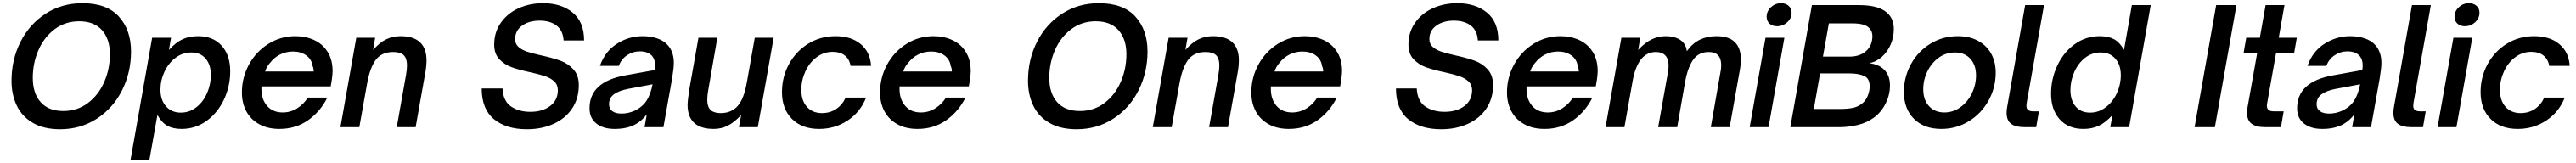

<svg xmlns="http://www.w3.org/2000/svg" viewBox="-20 -795 16103 1019"><path d="M52 -290Q52 -423 108.5 -534Q165 -645 266 -710Q367 -775 495 -775Q647 -775 723 -691.5Q799 -608 799 -473Q799 -341 742.5 -229.5Q686 -118 584.5 -52.5Q483 13 356 13Q254 13 186 -26.5Q118 -66 85 -134.5Q52 -203 52 -290ZM667 -456Q667 -551 617.5 -606.5Q568 -662 475 -662Q388 -662 322 -612.5Q256 -563 220.5 -482Q185 -401 185 -308Q185 -212 234 -156.5Q283 -101 376 -101Q463 -101 529 -150.5Q595 -200 631 -281.5Q667 -363 667 -456Z M796 204 931 -559H1049L1036 -483Q1080 -531 1122 -550Q1164 -569 1218 -569Q1312 -569 1365.5 -509.5Q1419 -450 1419 -350Q1419 -256 1380 -173Q1341 -90 1271.5 -39.5Q1202 11 1115 11Q1062 11 1026.5 -8.5Q991 -28 964 -76L914 204ZM1298 -327Q1298 -390 1265.5 -428.5Q1233 -467 1176 -467Q1121 -467 1077 -433.5Q1033 -400 1008 -346.5Q983 -293 983 -234Q983 -170 1017.5 -130.5Q1052 -91 1110 -91Q1165 -91 1208 -125Q1251 -159 1274.5 -213.5Q1298 -268 1298 -327Z M1492 -217Q1492 -310 1536 -391Q1580 -472 1657 -520.5Q1734 -569 1826 -569Q1891 -569 1944 -544.5Q1997 -520 2028 -470.5Q2059 -421 2059 -349Q2058 -313 2047 -255H1614V-238Q1614 -174 1649.5 -133Q1685 -92 1747 -92Q1797 -92 1838.5 -118.5Q1880 -145 1904 -185H2026Q1983 -98 1906 -43.5Q1829 11 1726 11Q1654 11 1601 -18Q1548 -47 1520 -98.5Q1492 -150 1492 -217ZM1941 -348Q1941 -368 1934 -382Q1928 -425 1894 -449Q1860 -473 1812 -473Q1768 -473 1731 -454.5Q1694 -436 1667 -401Q1647 -379 1637 -348Z M2108 0 2207 -559H2325L2312 -483Q2355 -531 2395.5 -550Q2436 -569 2484 -569Q2564 -569 2605 -531Q2646 -493 2646 -418Q2646 -377 2636 -327L2578 0H2460L2518 -327Q2524 -362 2524 -386Q2524 -430 2503.5 -450Q2483 -470 2438 -470Q2364 -470 2327.5 -419Q2291 -368 2274 -269L2226 0Z M2991 -242H3121Q3125 -164 3173.5 -130Q3222 -96 3295 -96Q3371 -96 3419 -132.5Q3467 -169 3467 -231Q3467 -265 3444.5 -286Q3422 -307 3388 -318.5Q3354 -330 3296 -343Q3225 -358 3179 -374.5Q3133 -391 3101 -425Q3069 -459 3069 -516Q3069 -593 3110 -652Q3151 -711 3220.5 -743Q3290 -775 3375 -775Q3488 -775 3559.5 -716.5Q3631 -658 3631 -542H3503Q3499 -605 3458.5 -635.5Q3418 -666 3353 -666Q3287 -666 3243.5 -635Q3200 -604 3200 -550Q3200 -520 3221 -501.5Q3242 -483 3275 -472Q3308 -461 3362 -449Q3435 -433 3483 -415.5Q3531 -398 3564.5 -361Q3598 -324 3598 -263Q3598 -179 3556 -116.5Q3514 -54 3440 -20.5Q3366 13 3274 13Q3144 13 3067.5 -50Q2991 -113 2991 -242Z M3665 -118Q3665 -284 3889 -324L4072 -357Q4075 -368 4075 -386Q4075 -421 4058 -443Q4033 -474 3979 -474Q3936 -474 3899.5 -449.5Q3863 -425 3848 -383H3730Q3761 -473 3835.5 -521Q3910 -569 3997 -569Q4047 -569 4088 -555Q4129 -541 4154 -513Q4192 -471 4192 -401Q4192 -369 4181 -303L4127 0H4009L4023 -80Q3993 -41 3956 -20Q3903 11 3822 11Q3750 11 3707.5 -23Q3665 -57 3665 -118ZM3945 -102Q3996 -126 4021.5 -165.5Q4047 -205 4059 -268L3904 -239Q3848 -228 3817.5 -205.5Q3787 -183 3787 -143Q3787 -115 3807.5 -100Q3828 -85 3865 -85Q3906 -85 3945 -102Z M4286 -81Q4278 -107 4278 -138Q4278 -165 4288 -232L4346 -559H4464L4407 -231Q4401 -197 4401 -172Q4401 -135 4415 -115Q4435 -88 4486 -88Q4544 -88 4583 -124Q4607 -147 4623 -186Q4639 -225 4650 -289L4698 -559H4816L4717 0H4599L4613 -76Q4570 -30 4529.5 -9.5Q4489 11 4441 11Q4315 11 4286 -81Z M4868 -219Q4868 -314 4912 -394.5Q4956 -475 5032.5 -522Q5109 -569 5203 -569Q5301 -569 5360.5 -519Q5420 -469 5425 -383H5297Q5290 -425 5261 -448Q5232 -471 5185 -471Q5129 -471 5084 -437Q5039 -403 5014 -348Q4989 -293 4989 -233Q4989 -166 5024 -127Q5059 -88 5118 -88Q5169 -88 5207.5 -114Q5246 -140 5266 -185H5394Q5358 -94 5278.5 -41.5Q5199 11 5100 11Q4993 11 4930.5 -51.5Q4868 -114 4868 -219Z M5481 -217Q5481 -310 5525 -391Q5569 -472 5646 -520.5Q5723 -569 5815 -569Q5880 -569 5933 -544.5Q5986 -520 6017 -470.5Q6048 -421 6048 -349Q6047 -313 6036 -255H5603V-238Q5603 -174 5638.5 -133Q5674 -92 5736 -92Q5786 -92 5827.5 -118.5Q5869 -145 5893 -185H6015Q5972 -98 5895 -43.5Q5818 11 5715 11Q5643 11 5590 -18Q5537 -47 5509 -98.5Q5481 -150 5481 -217ZM5930 -348Q5930 -368 5923 -382Q5917 -425 5883 -449Q5849 -473 5801 -473Q5757 -473 5720 -454.5Q5683 -436 5656 -401Q5636 -379 5626 -348Z M6406 -290Q6406 -423 6462.5 -534Q6519 -645 6620 -710Q6721 -775 6849 -775Q7001 -775 7077 -691.5Q7153 -608 7153 -473Q7153 -341 7096.5 -229.5Q7040 -118 6938.5 -52.5Q6837 13 6710 13Q6608 13 6540 -26.5Q6472 -66 6439 -134.5Q6406 -203 6406 -290ZM7021 -456Q7021 -551 6971.5 -606.5Q6922 -662 6829 -662Q6742 -662 6676 -612.5Q6610 -563 6574.5 -482Q6539 -401 6539 -308Q6539 -212 6588 -156.5Q6637 -101 6730 -101Q6817 -101 6883 -150.5Q6949 -200 6985 -281.5Q7021 -363 7021 -456Z M7186 0 7285 -559H7403L7390 -483Q7433 -531 7473.5 -550Q7514 -569 7562 -569Q7642 -569 7683 -531Q7724 -493 7724 -418Q7724 -377 7714 -327L7656 0H7538L7596 -327Q7602 -362 7602 -386Q7602 -430 7581.5 -450Q7561 -470 7516 -470Q7442 -470 7405.5 -419Q7369 -368 7352 -269L7304 0Z M7802 -217Q7802 -310 7846 -391Q7890 -472 7967 -520.5Q8044 -569 8136 -569Q8201 -569 8254 -544.5Q8307 -520 8338 -470.5Q8369 -421 8369 -349Q8368 -313 8357 -255H7924V-238Q7924 -174 7959.5 -133Q7995 -92 8057 -92Q8107 -92 8148.5 -118.5Q8190 -145 8214 -185H8336Q8293 -98 8216 -43.5Q8139 11 8036 11Q7964 11 7911 -18Q7858 -47 7830 -98.5Q7802 -150 7802 -217ZM8251 -348Q8251 -368 8244 -382Q8238 -425 8204 -449Q8170 -473 8122 -473Q8078 -473 8041 -454.5Q8004 -436 7977 -401Q7957 -379 7947 -348Z M8706 -242H8836Q8840 -164 8888.5 -130Q8937 -96 9010 -96Q9086 -96 9134 -132.5Q9182 -169 9182 -231Q9182 -265 9159.5 -286Q9137 -307 9103 -318.5Q9069 -330 9011 -343Q8940 -358 8894 -374.5Q8848 -391 8816 -425Q8784 -459 8784 -516Q8784 -593 8825 -652Q8866 -711 8935.5 -743Q9005 -775 9090 -775Q9203 -775 9274.5 -716.5Q9346 -658 9346 -542H9218Q9214 -605 9173.5 -635.5Q9133 -666 9068 -666Q9002 -666 8958.5 -635Q8915 -604 8915 -550Q8915 -520 8936 -501.5Q8957 -483 8990 -472Q9023 -461 9077 -449Q9150 -433 9198 -415.5Q9246 -398 9279.5 -361Q9313 -324 9313 -263Q9313 -179 9271 -116.5Q9229 -54 9155 -20.5Q9081 13 8989 13Q8859 13 8782.5 -50Q8706 -113 8706 -242Z M9400 -217Q9400 -310 9444 -391Q9488 -472 9565 -520.5Q9642 -569 9734 -569Q9799 -569 9852 -544.5Q9905 -520 9936 -470.5Q9967 -421 9967 -349Q9966 -313 9955 -255H9522V-238Q9522 -174 9557.5 -133Q9593 -92 9655 -92Q9705 -92 9746.5 -118.5Q9788 -145 9812 -185H9934Q9891 -98 9814 -43.5Q9737 11 9634 11Q9562 11 9509 -18Q9456 -47 9428 -98.5Q9400 -150 9400 -217ZM9849 -348Q9849 -368 9842 -382Q9836 -425 9802 -449Q9768 -473 9720 -473Q9676 -473 9639 -454.5Q9602 -436 9575 -401Q9555 -379 9545 -348Z M10016 0 10115 -559H10233L10220 -483Q10263 -529 10304.5 -549Q10346 -569 10392 -569Q10448 -569 10483.5 -545Q10519 -521 10524 -475Q10560 -525 10606 -547Q10652 -569 10709 -569Q10787 -569 10824.5 -531.5Q10862 -494 10862 -423Q10862 -391 10857 -366L10792 0H10674L10735 -348Q10739 -367 10739 -387Q10739 -470 10661 -470Q10597 -470 10563 -420.5Q10529 -371 10513 -281L10464 0H10345L10407 -348Q10410 -369 10410 -385Q10410 -427 10389.5 -448.5Q10369 -470 10331 -470Q10216 -470 10184 -281L10134 0Z M11035 0H10917L11016 -559H11134ZM11023 -690Q11023 -725 11050 -750Q11077 -775 11113 -775Q11142 -775 11160.5 -758.5Q11179 -742 11179 -716Q11179 -680 11151.5 -655.5Q11124 -631 11088 -631Q11059 -631 11041 -647.5Q11023 -664 11023 -690Z M11171 0 11306 -763H11603Q11737 -763 11788 -703Q11818 -667 11818 -614Q11818 -564 11799 -518.5Q11780 -473 11745 -441Q11710 -409 11665 -400Q11728 -392 11761 -356Q11794 -320 11794 -261Q11794 -204 11768 -150.5Q11742 -97 11698 -63Q11650 -27 11591.5 -13.5Q11533 0 11481 0ZM11540 -441Q11606 -441 11645 -476Q11684 -511 11684 -570Q11684 -600 11665 -619Q11650 -635 11623.5 -642Q11597 -649 11555 -649H11412L11375 -441ZM11486 -114Q11526 -114 11559 -120Q11592 -126 11619 -147Q11642 -165 11654.5 -195Q11667 -225 11667 -255Q11667 -306 11631 -321Q11595 -336 11542 -336H11357L11318 -114Z M11881 -220Q11881 -314 11925.5 -394.5Q11970 -475 12047 -522Q12124 -569 12218 -569Q12290 -569 12343.5 -540.5Q12397 -512 12426 -460.5Q12455 -409 12455 -341Q12455 -247 12410 -166Q12365 -85 12287 -37Q12209 11 12115 11Q12007 11 11944 -52Q11881 -115 11881 -220ZM12332 -324Q12332 -388 12296.5 -427.5Q12261 -467 12200 -467Q12144 -467 12099 -434.5Q12054 -402 12028 -349Q12002 -296 12002 -237Q12002 -171 12038 -131.5Q12074 -92 12134 -92Q12189 -92 12234.5 -125Q12280 -158 12306 -211.5Q12332 -265 12332 -324Z M12634 0Q12579 0 12551 -21Q12523 -42 12523 -90Q12523 -109 12527 -129L12639 -763H12757L12650 -160Q12647 -145 12647 -134Q12647 -115 12658 -107Q12669 -99 12692 -99H12725L12708 0Z M12801 -209Q12801 -302 12840 -385Q12879 -468 12948.5 -518.5Q13018 -569 13105 -569Q13159 -569 13194.5 -550Q13230 -531 13257 -483L13306 -763H13424L13289 0H13171L13185 -76Q13141 -28 13099 -8.5Q13057 11 13003 11Q12909 11 12855 -49Q12801 -109 12801 -209ZM13237 -325Q13237 -389 13203 -428Q13169 -467 13111 -467Q13056 -467 13013 -433Q12970 -399 12946 -344.5Q12922 -290 12922 -232Q12922 -168 12954.5 -129.5Q12987 -91 13045 -91Q13099 -91 13143 -124.5Q13187 -158 13212 -212Q13237 -266 13237 -325Z M13825 0H13698L13833 -763H13960Z M14138 0Q14083 0 14054.5 -21.5Q14026 -43 14026 -90Q14026 -109 14030 -129L14089 -461H14004L14021 -559H14106L14142 -763H14260L14224 -559H14337L14320 -461H14207L14154 -162Q14150 -142 14150 -135Q14150 -117 14160 -108Q14170 -99 14196 -99H14255L14238 0Z M14339 -118Q14339 -284 14563 -324L14746 -357Q14749 -368 14749 -386Q14749 -421 14732 -443Q14707 -474 14653 -474Q14610 -474 14573.5 -449.5Q14537 -425 14522 -383H14404Q14435 -473 14509.5 -521Q14584 -569 14671 -569Q14721 -569 14762 -555Q14803 -541 14828 -513Q14866 -471 14866 -401Q14866 -369 14855 -303L14801 0H14683L14697 -80Q14667 -41 14630 -20Q14577 11 14496 11Q14424 11 14381.5 -23Q14339 -57 14339 -118ZM14619 -102Q14670 -126 14695.5 -165.5Q14721 -205 14733 -268L14578 -239Q14522 -228 14491.5 -205.5Q14461 -183 14461 -143Q14461 -115 14481.5 -100Q14502 -85 14539 -85Q14580 -85 14619 -102Z M15052 0Q14997 0 14969 -21Q14941 -42 14941 -90Q14941 -109 14945 -129L15057 -763H15175L15068 -160Q15065 -145 15065 -134Q15065 -115 15076 -107Q15087 -99 15110 -99H15143L15126 0Z M15335 0H15217L15316 -559H15434ZM15323 -690Q15323 -725 15350 -750Q15377 -775 15413 -775Q15442 -775 15460.5 -758.5Q15479 -742 15479 -716Q15479 -680 15451.5 -655.5Q15424 -631 15388 -631Q15359 -631 15341 -647.5Q15323 -664 15323 -690Z M15486 -219Q15486 -314 15530 -394.5Q15574 -475 15650.5 -522Q15727 -569 15821 -569Q15919 -569 15978.5 -519Q16038 -469 16043 -383H15915Q15908 -425 15879 -448Q15850 -471 15803 -471Q15747 -471 15702 -437Q15657 -403 15632 -348Q15607 -293 15607 -233Q15607 -166 15642 -127Q15677 -88 15736 -88Q15787 -88 15825.5 -114Q15864 -140 15884 -185H16012Q15976 -94 15896.5 -41.5Q15817 11 15718 11Q15611 11 15548.5 -51.5Q15486 -114 15486 -219Z"/></svg>

Font: Open Sauce One SemiBold Italic
Style: Regular
Weight: 600
Italic angle: -10°
Designer: Alfredo Marco Pradil
Foundry: Creative Sauce Fz LLC
Version: Version 1.477